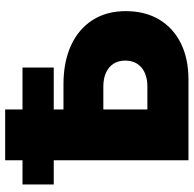

<svg xmlns="http://www.w3.org/2000/svg" viewBox="-23 -745 768 762"><g transform="rotate(-90 361.0 -364.0)"><path d="M228.5 -496.1H407.2Q496.6 -496.1 561.8 -466.1Q627 -436 662.4 -380.6Q697.8 -325.2 697.8 -249Q697.8 -172.4 664.6 -116.5Q631.3 -60.5 570.3 -30.3Q509.3 0 425.8 0H106V-727.5H307.6V-163.1H398.4Q446.3 -163.1 473.9 -186.5Q501.5 -210 501.5 -251Q501.5 -278.3 489 -297.6Q476.6 -316.9 453.4 -327.4Q430.2 -337.9 398.4 -337.9H228.5ZM9.8 -534.7V-658.7H474.1V-534.7Z"/></g></svg>

Font: Inter 28pt Black
Style: Regular
Weight: 900
Designer: Rasmus Andersson
Foundry: rsms
Version: Version 4.001;git-66647c0bb